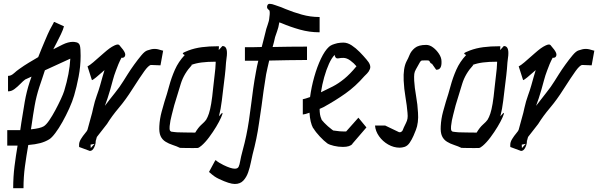

<svg xmlns="http://www.w3.org/2000/svg" viewBox="-20 -753 3131 1005"><path d="M18 9V-72H51Q69 -72 86 -72Q89 -94 92 -113Q100 -166 109.5 -220Q119 -274 135 -323Q140 -338 145 -352L112 -337Q101 -329 86.5 -314Q72 -299 56 -287Q40 -275 24 -275H22V-356H24Q38 -356 53 -369.5Q68 -383 81 -392Q106 -410 131 -425Q156 -440 180 -454Q189 -476 197 -496.5Q205 -517 214 -537Q231 -578 241.5 -598.5Q252 -619 257 -627Q262 -635 262 -638H265L313 -616H315Q311 -599 299 -574Q287 -549 276 -528Q265 -507 263 -503Q261 -499 259 -495Q278 -505 307.5 -519.5Q337 -534 362 -534Q370 -534 382 -531Q395 -527 398.5 -513Q402 -499 402 -461Q402 -406 391.5 -351.5Q381 -297 368 -253Q359 -222 342.5 -185.5Q326 -149 307 -115Q288 -81 269.5 -56.5Q251 -32 238 -24Q217 -11 191 -4Q165 3 128 6Q118 63 110.5 118Q103 173 103 232H49Q49 172 56 117Q63 62 72 9Q62 9 51 9ZM146 -102Q144 -89 142 -76Q191 -81 209 -92Q222 -100 238 -123.5Q254 -147 270 -177Q286 -207 298.5 -234Q311 -261 316 -277Q330 -323 338 -365Q346 -407 348 -446L215 -385Q208 -363 200.5 -341Q193 -319 186 -298Q170 -249 161.5 -200.5Q153 -152 146 -102Z M834 -488 820 -411 769 -413Q756 -409 735.5 -380.5Q715 -352 672 -285Q638 -231 602 -188.5Q566 -146 540 -104L487 -36Q485 -30 484 -25.5Q483 -21 482 -17L481 -18Q482 0 473 18.5Q464 37 451 37H450L396 17H395Q393 13 394 8Q393 -8 403.5 -25Q414 -42 425.5 -55.5Q437 -69 438 -74Q446 -106 454.5 -134.5Q463 -163 468 -188Q476 -224 486.5 -252.5Q497 -281 504 -306Q510 -327 515.5 -347Q521 -367 527 -386Q498 -360 483 -348Q468 -336 463 -334H461L438 -406H439Q449 -411 467.5 -426.5Q486 -442 523 -475Q540 -490 553 -499.5Q566 -509 579 -515Q598 -524 604.5 -517Q611 -510 624 -493Q637 -475 635.5 -465Q634 -455 627 -452Q620 -449 616 -451Q607 -434 600 -417.5Q593 -401 587 -384Q577 -358 570.5 -333Q564 -308 557 -284Q550 -259 543 -238.5Q536 -218 529 -199Q556 -235 581.5 -266.5Q607 -298 626 -329Q633 -340 648 -364Q663 -388 682.5 -415Q702 -442 720 -463.5Q738 -485 751 -489Q763 -493 771.5 -495Q780 -497 789 -497Q798 -497 807 -495Q816 -493 832 -488ZM475 0 454 4 455 22Z M1145 -512Q1168 -512 1168 -475Q1168 -462 1166 -450.5Q1164 -439 1163 -425Q1161 -391 1157 -357.5Q1153 -324 1149 -292Q1146 -268 1141 -225.5Q1136 -183 1126 -144Q1143 -165 1144.5 -161.5Q1146 -158 1137 -137.5Q1128 -117 1111.5 -89.5Q1095 -62 1074.5 -34.5Q1054 -7 1034 10Q1021 21 1014.5 21.5Q1008 22 989 22Q969 22 946 21.5Q923 21 922 21Q906 13 884.5 6Q863 -1 847 -11Q829 -22 820.5 -41Q812 -60 814 -93Q816 -131 826 -168Q836 -205 841 -221Q854 -260 865.5 -303Q877 -346 895.5 -388Q914 -430 947 -465Q934 -471 937.5 -475Q941 -479 967 -489Q999 -501 1036.5 -506Q1074 -511 1124 -511H1126L1125 -491L1144 -512ZM928 -60Q929 -60 952.5 -59.5Q976 -59 996 -59H1002Q1018 -86 1035 -101Q1052 -116 1059 -126Q1067 -139 1073.5 -158.5Q1080 -178 1085.5 -210.5Q1091 -243 1096 -295Q1099 -328 1103.5 -361Q1108 -394 1109 -425Q1109 -428 1109 -430Q1066 -430 1035 -426Q1004 -422 981 -413L983 -412H984Q943 -368 926.5 -315Q910 -262 892 -202Q887 -181 879 -151.5Q871 -122 868 -93Q867 -78 868.5 -72.5Q870 -67 876 -64Q878 -64 891 -62Q904 -60 928 -60Z M1110 86Q1118 93 1128 99Q1138 105 1150 111Q1189 130 1209 130Q1224 130 1229 120Q1234 110 1237.5 89Q1241 68 1250 35Q1261 -5 1269 -43.5Q1277 -82 1283 -122Q1290 -170 1295 -210Q1300 -250 1305.5 -290Q1311 -330 1320 -378Q1323 -393 1325.5 -407Q1328 -421 1332 -435Q1315 -435 1298 -435Q1281 -435 1264 -435H1262V-506H1264Q1285 -506 1306.5 -506Q1328 -506 1350 -507Q1354 -524 1359 -542Q1364 -560 1368 -578Q1373 -602 1381 -623Q1389 -644 1390 -663Q1391 -670 1391.5 -675.5Q1392 -681 1392 -686Q1392 -694 1391 -696.5Q1390 -699 1387 -701Q1384 -703 1380.5 -707.5Q1377 -712 1378 -719Q1380 -733 1391.5 -733Q1403 -733 1421 -726Q1443 -719 1452.5 -715Q1462 -711 1474 -706Q1515 -689 1560 -676.5Q1605 -664 1651 -664H1653V-584H1651Q1600 -584 1550 -598Q1500 -612 1453 -632Q1450 -633 1442 -636Q1438 -609 1430.5 -589.5Q1423 -570 1420 -559Q1417 -546 1414 -533Q1411 -520 1407 -507Q1452 -508 1496.5 -508.5Q1541 -509 1585 -509H1587V-439H1585Q1536 -439 1487 -438Q1438 -437 1389 -436Q1385 -417 1380.5 -399Q1376 -381 1373 -364Q1365 -316 1359.5 -276.5Q1354 -237 1349 -198Q1344 -159 1336 -110Q1330 -67 1321.5 -26Q1313 15 1302 56Q1298 72 1293 97.5Q1288 123 1279 149Q1270 175 1253.5 192.5Q1237 210 1209 210Q1182 210 1127 184Q1114 178 1103 170.5Q1092 163 1074 147L1107 86Z M1856 -137 1898 -86 1824 0H1825Q1812 16 1775 16Q1751 16 1728 10.5Q1705 5 1694 -2Q1676 -15 1654 -38.5Q1632 -62 1621 -81L1619 -82Q1603 -112 1600 -163Q1589 -159 1580 -156.5Q1571 -154 1567 -154H1565V-234H1567Q1570 -234 1580.5 -237.5Q1591 -241 1603 -245Q1610 -298 1625 -351Q1640 -404 1660 -446Q1680 -488 1702 -508Q1710 -515 1720 -519Q1730 -523 1746 -527Q1763 -530 1777 -530Q1799 -530 1821 -515.5Q1843 -501 1863 -480.5Q1883 -460 1898 -442Q1925 -412 1916 -391Q1911 -378 1901.5 -368.5Q1892 -359 1887 -354Q1841 -301 1788 -263.5Q1735 -226 1673 -192Q1669 -190 1653 -183Q1653 -150 1662 -131Q1661 -127 1678.5 -109Q1696 -91 1716 -76L1724 -70Q1729 -70 1744 -67.5Q1759 -65 1775 -65Q1782 -65 1786 -65Q1790 -65 1792 -65ZM1754 -448Q1741 -445 1736 -453Q1731 -461 1732 -466Q1716 -450 1702 -419Q1688 -388 1677 -349Q1666 -310 1660 -270Q1692 -285 1722 -300.5Q1752 -316 1782 -340.5Q1812 -365 1845 -405L1846 -406Q1833 -422 1814 -436Q1795 -450 1777 -450Q1772 -450 1764 -449.5Q1756 -449 1754 -448Z M2097 16Q2084 20 2072 20Q2041 20 2012 3.5Q1983 -13 1964 -40Q1945 -67 1943 -96H1996L2069 -61Q2071 -61 2073 -61Q2075 -61 2076 -61Q2086 -65 2088.5 -73Q2091 -81 2105 -109Q2111 -121 2113 -132.5Q2115 -144 2113 -163Q2110 -200 2102.5 -244Q2095 -288 2093 -331Q2090 -397 2108 -432Q2116 -446 2124 -466Q2132 -486 2151.5 -502Q2171 -518 2211 -518Q2229 -518 2247 -504.5Q2265 -491 2278 -471Q2291 -451 2291 -432Q2293 -388 2265 -388H2263L2242 -418H2243Q2234 -421 2232 -425.5Q2230 -430 2227.5 -433.5Q2225 -437 2215 -437Q2196 -437 2189.5 -436.5Q2183 -436 2177.5 -426.5Q2172 -417 2157 -390Q2150 -378 2148.5 -366Q2147 -354 2148 -331Q2150 -295 2158 -250Q2166 -205 2168 -163Q2170 -138 2167 -114Q2164 -90 2157 -73Q2153 -62 2144.5 -42.5Q2136 -23 2124.5 -6Q2113 11 2097 16Z M2618 -512Q2641 -512 2641 -475Q2641 -462 2639 -450.5Q2637 -439 2636 -425Q2634 -391 2630 -357.5Q2626 -324 2622 -292Q2619 -268 2614 -225.5Q2609 -183 2599 -144Q2616 -165 2617.5 -161.5Q2619 -158 2610 -137.5Q2601 -117 2584.5 -89.5Q2568 -62 2547.5 -34.5Q2527 -7 2507 10Q2494 21 2487.5 21.5Q2481 22 2462 22Q2442 22 2419 21.5Q2396 21 2395 21Q2379 13 2357.5 6Q2336 -1 2320 -11Q2302 -22 2293.5 -41Q2285 -60 2287 -93Q2289 -131 2299 -168Q2309 -205 2314 -221Q2327 -260 2338.5 -303Q2350 -346 2368.5 -388Q2387 -430 2420 -465Q2407 -471 2410.5 -475Q2414 -479 2440 -489Q2472 -501 2509.5 -506Q2547 -511 2597 -511H2599L2598 -491L2617 -512ZM2401 -60Q2402 -60 2425.5 -59.5Q2449 -59 2469 -59H2475Q2491 -86 2508 -101Q2525 -116 2532 -126Q2540 -139 2546.5 -158.5Q2553 -178 2558.5 -210.5Q2564 -243 2569 -295Q2572 -328 2576.5 -361Q2581 -394 2582 -425Q2582 -428 2582 -430Q2539 -430 2508 -426Q2477 -422 2454 -413L2456 -412H2457Q2416 -368 2399.5 -315Q2383 -262 2365 -202Q2360 -181 2352 -151.5Q2344 -122 2341 -93Q2340 -78 2341.5 -72.5Q2343 -67 2349 -64Q2351 -64 2364 -62Q2377 -60 2401 -60Z M3091 -488 3077 -411 3026 -413Q3013 -409 2992.5 -380.5Q2972 -352 2929 -285Q2895 -231 2859 -188.5Q2823 -146 2797 -104L2744 -36Q2742 -30 2741 -25.5Q2740 -21 2739 -17L2738 -18Q2739 0 2730 18.5Q2721 37 2708 37H2707L2653 17H2652Q2650 13 2651 8Q2650 -8 2660.5 -25Q2671 -42 2682.5 -55.5Q2694 -69 2695 -74Q2703 -106 2711.5 -134.5Q2720 -163 2725 -188Q2733 -224 2743.5 -252.5Q2754 -281 2761 -306Q2767 -327 2772.5 -347Q2778 -367 2784 -386Q2755 -360 2740 -348Q2725 -336 2720 -334H2718L2695 -406H2696Q2706 -411 2724.5 -426.5Q2743 -442 2780 -475Q2797 -490 2810 -499.5Q2823 -509 2836 -515Q2855 -524 2861.5 -517Q2868 -510 2881 -493Q2894 -475 2892.5 -465Q2891 -455 2884 -452Q2877 -449 2873 -451Q2864 -434 2857 -417.5Q2850 -401 2844 -384Q2834 -358 2827.5 -333Q2821 -308 2814 -284Q2807 -259 2800 -238.5Q2793 -218 2786 -199Q2813 -235 2838.5 -266.5Q2864 -298 2883 -329Q2890 -340 2905 -364Q2920 -388 2939.5 -415Q2959 -442 2977 -463.5Q2995 -485 3008 -489Q3020 -493 3028.5 -495Q3037 -497 3046 -497Q3055 -497 3064 -495Q3073 -493 3089 -488ZM2732 0 2711 4 2712 22Z"/></svg>

Font: Syne
Style: Italic
Weight: 400
Italic angle: -9°
Designer: Lucas Descroix
Foundry: Bonjour Monde
Version: Version 2.000; ttfautohint (v1.8.3)